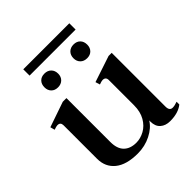

<svg xmlns="http://www.w3.org/2000/svg" viewBox="-205 -889 1038 1038"><g transform="rotate(-45 314.0 -370.0)"><path d="M490 -702H138V-750H490ZM202 -653Q226 -653 240.5 -638.5Q255 -624 255 -600Q255 -577 240.5 -562.5Q226 -548 202 -548Q178 -548 164 -562.5Q150 -577 150 -600Q150 -624 164 -638.5Q178 -653 202 -653ZM425 -653Q449 -653 463 -638.5Q477 -624 477 -600Q477 -577 463 -562.5Q449 -548 425 -548Q401 -548 386.5 -562.5Q372 -577 372 -600Q372 -624 386.5 -638.5Q401 -653 425 -653ZM600 -40V-19Q564 10 502 10Q467 10 445.5 -9Q424 -28 424 -65V-73Q402 -37 355.5 -13.5Q309 10 254 10Q168 10 123 -26.5Q78 -63 78 -126V-382Q78 -406 55 -406Q46 -406 27 -399L20 -425L165 -475H193V-139Q193 -88 218.5 -62.5Q244 -37 290 -37Q322 -37 353 -54Q384 -71 404 -105.5Q424 -140 424 -190V-382Q424 -406 400 -406Q392 -406 373 -399L365 -425L515 -475H539V-64Q539 -32 563 -32Q578 -32 600 -40Z"/></g></svg>

Font: Taviraj Medium
Style: Regular
Weight: 500
Designer: Katatrad Team
Foundry: CadsonDemak
Version: Version 1.030